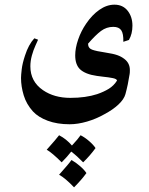

<svg xmlns="http://www.w3.org/2000/svg" viewBox="-20 -341 637 822"><path d="M512 -89Q536 -71 536 -41Q536 -29 535 -24Q528 22 517 62Q511 84 487 106.5Q463 129 427 148Q392 168 352.5 179.5Q313 191 278 191Q225 191 184.5 176Q144 161 121 136Q93 105 81.5 67Q70 29 70 -7Q70 -19 73 -44.5Q76 -70 87 -103Q102 -150 127 -177L143 -171Q141 -166 132 -146.5Q123 -127 116.5 -103.5Q110 -80 110 -57Q110 8 164 45Q212 78 281 78Q347 78 396 62Q425 52 446 39Q467 26 481 4Q480 -3 463.5 -6.5Q447 -10 418 -13L395 -16Q345 -23 322 -45Q302 -65 302 -104Q302 -135 314.5 -171.5Q327 -208 349 -240Q374 -277 405.5 -299Q437 -321 470 -321Q506 -321 526.5 -295Q547 -269 547 -231Q547 -196 532 -170L508 -162Q509 -197 499 -211.5Q489 -226 465 -226Q436 -226 412.5 -208.5Q389 -191 357 -154Q357 -135 374 -128.5Q391 -122 432 -116Q465 -111 482 -105Q499 -99 512 -89ZM233 238Q264 254 288 282Q315 253 325 238Q343 247 361.5 263Q380 279 389 293Q365 326 336 354Q310 327 285 308Q268 330 244 354Q203 313 180 300Q222 253 233 238ZM286 344Q304 354 322.5 370Q341 386 350 400Q329 429 297 461Q260 422 233 407Q276 359 286 344Z"/></svg>

Font: Katibeh
Style: Regular
Weight: 400
Designer: Arabic design by Kourosh Beigpour, Latin design by Eduardo Tunni, engineering by Lasse Fister
Version: Version 1.0010g